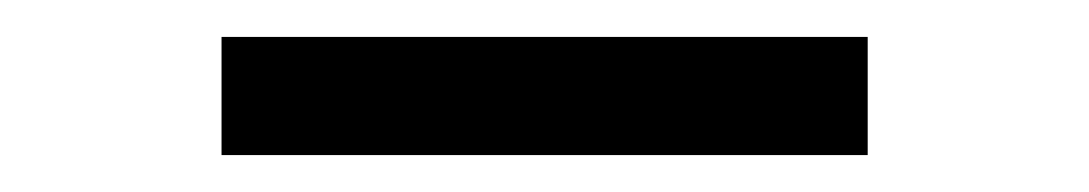

<svg xmlns="http://www.w3.org/2000/svg" viewBox="-20 -882 590 104"><path d="M100 -798V-862H450V-798Z"/></svg>

Font: M PLUS Code Latin SemiExpanded
Style: Regular
Weight: 400
Width: 6
Designer: Coji Morishita
Foundry: UNDERFOREST DESIGN
Version: Version 1.002; ttfautohint (v1.8.3)